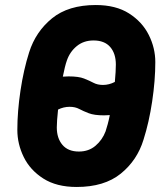

<svg xmlns="http://www.w3.org/2000/svg" viewBox="-20 -732 660 764"><path d="M285 12Q205 12 152.5 -21.5Q100 -55 74.5 -107Q49 -159 49 -215Q49 -288 61.5 -371.5Q74 -455 96 -524Q122 -606 187 -659Q252 -712 361 -712Q441 -712 493.5 -678.5Q546 -645 572 -593Q598 -541 598 -485Q598 -412 585.5 -328.5Q573 -245 551 -176Q526 -94 460.5 -41Q395 12 285 12ZM253 -428Q293 -428 314.5 -419.5Q336 -411 352 -402.5Q368 -394 390 -394Q414 -394 437 -406Q441 -449 441 -475Q441 -519 418.5 -545Q396 -571 352 -571Q313 -571 285.5 -548.5Q258 -526 246 -491Q242 -480 238 -463.5Q234 -447 230 -427Q241 -428 253 -428ZM294 -129Q333 -129 360 -152Q387 -175 400 -209Q404 -221 408.5 -237.5Q413 -254 417 -274Q406 -273 394 -273Q355 -273 333 -281.5Q311 -290 295 -298.5Q279 -307 257 -307Q233 -307 211 -296Q206 -248 206 -225Q206 -182 228.5 -155.5Q251 -129 294 -129Z"/></svg>

Font: Finlandica
Style: Bold Italic
Weight: 700
Italic angle: -8°
Designer: Niklas Ekholm, Juho Hiilivirta, Jaakko Suomalainen
Foundry: Helsinki Type Studio
Version: Version 1.064; ttfautohint (v1.8.4.7-5d5b)